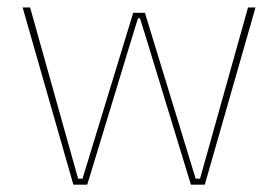

<svg xmlns="http://www.w3.org/2000/svg" viewBox="-20 -506 762 526"><path d="M181 0 42 -485.5H62.5L194 -16.5H206L345 -471H377L516 -16.5H528L659.5 -485.5H680L541 0H503L387.5 -378.5L363.5 -456H358L334 -378L219 0Z"/></svg>

Font: Anek Latin Medium Thin
Style: Regular
Weight: 250
Version: Version 1.003